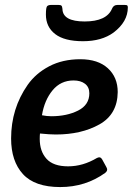

<svg xmlns="http://www.w3.org/2000/svg" viewBox="-20 -746 538 778"><path d="M25 0ZM407 -46Q327 12 224 12Q121 12 73 -40.5Q25 -93 25 -185Q25 -306 92 -402Q125 -449 179.5 -477.5Q234 -506 305.5 -506Q377 -506 417 -469.5Q457 -433 457 -373Q456 -283 383 -242Q310 -201 206 -201Q182 -201 142 -205Q141 -197 141 -183Q141 -133 168.5 -102.5Q196 -72 256 -72Q316 -72 373 -106Q387 -113 394 -100L411 -69Q419 -56 407 -46ZM278 -420Q226 -420 193 -380Q160 -340 150 -279Q170 -275 188 -275Q251 -275 296.5 -298Q342 -321 342 -368Q342 -393 324.5 -406.5Q307 -420 278 -420ZM233 -710Q234 -659 323 -659Q412 -659 434 -711Q440 -726 456 -726H485Q494 -726 496 -723.5Q498 -721 498 -716Q498 -658 440 -614Q392 -579 316.5 -579Q241 -579 203.5 -608Q166 -637 166 -687Q166 -717 171.5 -721.5Q177 -726 187 -726H217Q226 -726 229 -723Q232 -720 233 -710Z"/></svg>

Font: Crete Round
Style: Italic
Weight: 400
Designer: Veronika Burian
Foundry: TypeTogether
Version: Version 1.001; ttfautohint (v1.6)